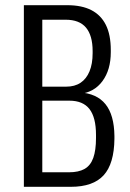

<svg xmlns="http://www.w3.org/2000/svg" viewBox="-20 -720 501 740"><path d="M72 -700H239Q295 -700 332 -681Q369 -662 388 -624Q407 -586 407 -527V-519Q407 -451 375 -407.5Q343 -364 287 -358L286 -364Q353 -360 386.5 -318.5Q420 -277 421 -196V-185Q420 -89 379.5 -44.5Q339 0 253 0H72ZM246 -56Q283 -56 306 -69Q329 -82 339.5 -111.5Q350 -141 350 -188V-200Q350 -267 325 -299.5Q300 -332 247 -332H143V-56ZM235 -386Q268 -386 290.5 -401Q313 -416 325 -445Q337 -474 337 -515V-523Q337 -583 311.5 -613.5Q286 -644 233 -644H143V-386Z"/></svg>

Font: Pathway Extreme Condensed Light
Style: Regular
Weight: 300
Width: 3
Version: Version 1.001;gftools[0.9.26]